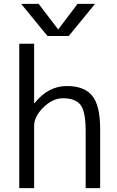

<svg xmlns="http://www.w3.org/2000/svg" viewBox="-20 -977 609 997"><path d="M500 0H424.8V-296.9Q424.8 -397.5 398.4 -432.1Q372.1 -466.8 306.6 -466.8Q253.9 -466.8 205.6 -419.4Q157.2 -372.1 157.2 -323.2V0H80.1V-750H157.2V-441.4H159.2Q230.5 -530.3 327.1 -530.3Q418 -530.3 459 -479.5Q500 -428.7 500 -309.6ZM283.2 -825.2 382.8 -957H473.6L336.9 -790H226.6L89.8 -957H180.7L281.2 -825.2Z"/></svg>

Font: Gen Shin Gothic Normal
Style: Regular
Weight: 300
Designer: [Source Han Sans]
Ryoko NISHIZUKA  (kana & ideographs); Paul D. Hunt (Latin, Greek & Cyrillic); Wenlong ZHANG  (bopomofo
Version: Version 1.002.20150607